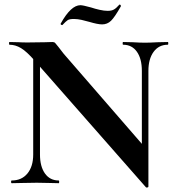

<svg xmlns="http://www.w3.org/2000/svg" viewBox="-20 -811 775 850"><path d="M127 -602 157 -600V-127Q157 -74 179 -43Q201 -12 240 -12Q242 -12 242 -6Q242 0 240 0Q212 0 197 -1L143 -2L81 -1Q64 0 32 0Q29 0 29 -6Q29 -12 32 -12Q76 -12 101.5 -43Q127 -74 127 -127ZM626 18 133 -543Q98 -583 73 -598Q48 -613 22 -613Q20 -613 20 -619Q20 -625 22 -625L64 -624Q77 -623 102 -623L178 -624Q192 -625 212 -625Q220 -625 224 -621Q228 -617 238 -604Q255 -581 262 -573L629 -150L637 15Q637 18 632.5 19Q628 20 626 18ZM637 15 608 -15V-497Q608 -551 586 -582Q564 -613 525 -613Q523 -613 523 -619Q523 -625 525 -625L568 -624Q600 -622 622 -622Q642 -622 678 -624L723 -625Q725 -625 725 -619Q725 -613 723 -613Q683 -613 660 -581.5Q637 -550 637 -497ZM508 -790 510 -791Q512 -791 514 -788Q516 -785 515 -783Q488 -735 471.5 -719Q455 -703 432 -703Q413 -703 376 -714Q359 -719 341 -723Q323 -727 307 -727Q288 -727 280 -722Q272 -717 256 -700H255Q252 -700 249.5 -702.5Q247 -705 249 -707Q294 -788 336 -788Q347 -788 383 -778Q401 -772 421 -767.5Q441 -763 457 -763Q474 -763 484.5 -769Q495 -775 508 -790Z"/></svg>

Font: Cormorant Garamond
Style: Bold
Weight: 700
Designer: Christian Thalmann (Catharsis Fonts)
Foundry: Catharsis Fonts
Version: Version 4.000